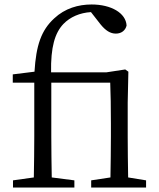

<svg xmlns="http://www.w3.org/2000/svg" viewBox="-20 -837 711 857"><path d="M552 -45C551 -100 550 -177 550 -228V-379L553 -517L539 -527L454 -514H208C206 -627 225 -690 263 -730C293 -761 336 -780 386 -783L429 -728C451 -701 472 -687 497 -687C523 -687 540 -702 545 -723C542 -779 476 -817 389 -817C330 -817 270 -800 222 -755C164 -702 141 -634 134 -517L37 -505V-468H133V-228C133 -167 132 -106 131 -45L38 -32V0H312V-32L211 -45C210 -106 209 -167 209 -228V-468H472C474 -413 475 -364 475 -287V-228C475 -177 474 -100 473 -45L387 -32V0H632V-32Z"/></svg>

Font: Noto Serif CJK JP
Style: Regular
Weight: 400
Designer: Ryoko NISHIZUKA 西塚涼子 (kana & ideographs); Frank Grießhammer (Latin, Greek & Cyrillic); Wenlong ZHANG 张文龙 (bopomofo); San
Foundry: Adobe Systems Incorporated
Version: Version 1.000;PS 1;hotconv 16.6.53;makeotf.lib2.5.65590